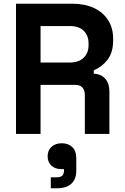

<svg xmlns="http://www.w3.org/2000/svg" viewBox="-20 -720 672 1032"><path d="M66 0V-700H370Q436 -700 485 -677Q534 -654 561 -612Q588 -570 588 -513V-501Q588 -438 558 -399Q528 -360 484 -342V-324Q524 -322 546 -296.5Q568 -271 568 -229V0H436V-210Q436 -234 423.5 -249Q411 -264 382 -264H198V0ZM198 -384H356Q403 -384 429.5 -409.5Q456 -435 456 -477V-487Q456 -529 430 -554.5Q404 -580 356 -580H198ZM253 292V233H283Q306 233 315 224Q324 215 324 195V189H311Q276 189 256 170Q236 151 236 120Q236 88 257 69Q278 50 312 50Q347 50 368.5 70.5Q390 91 390 130V198Q390 243 363.5 267.5Q337 292 286 292Z"/></svg>

Font: Space 7353
Style: Regular
Weight: 400
Designer: Christine Claussen + Ruben Lyon  (Space 7353)
Version: Version 1.000;FEAKit 1.0